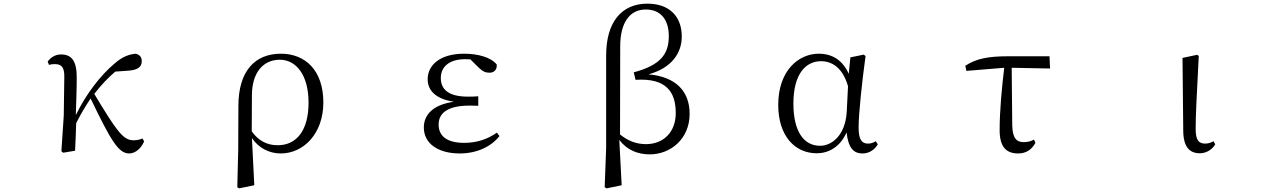

<svg xmlns="http://www.w3.org/2000/svg" viewBox="-20 -825 7040 1051"><path d="M687 15C718 15 751 -9 769 -51L760 -67C749 -62 731 -57 711 -57C654 -57 619 -107 496 -311C534 -360 572 -400 611 -433L680 -438C730 -441 756 -456 756 -490C756 -516 741 -526 724 -531C690 -528 654 -518 608 -478C530 -413 451 -310 395 -195C397 -264 400 -334 400 -398C401 -493 371 -527 314 -527C281 -527 256 -509 241 -488L248 -470C258 -473 269 -474 280 -474C318 -474 333 -456 332 -402L329 -192L316 3L326 11L391 0C394 -51 395 -100 397 -151C427 -210 446 -240 476 -286C588 -53 629 15 687 15Z M1279 200 1289 206 1372 189 1359 -69C1396 -15 1453 15 1517 15C1641 15 1750 -93 1750 -264C1750 -440 1651 -531 1518 -531C1375 -531 1285 -436 1285 -245L1284 -6ZM1358 -106 1359 -306C1360 -426 1419 -498 1512 -498C1600 -498 1669 -416 1669 -263C1669 -113 1605 -30 1500 -30C1439 -30 1393 -57 1358 -106Z M2496 15C2593 15 2670 -24 2714 -80L2700 -99C2648 -62 2588 -43 2521 -43C2427 -43 2381 -80 2381 -143C2381 -200 2421 -247 2552 -247C2562 -247 2572 -247 2598 -246V-298C2574 -296 2559 -296 2542 -296C2433 -296 2393 -337 2393 -398C2393 -460 2440 -501 2526 -501L2555 -500L2598 -457C2624 -432 2638 -427 2661 -427C2684 -427 2702 -444 2699 -472C2666 -513 2593 -531 2521 -531C2385 -531 2321 -466 2321 -391C2321 -331 2364 -283 2465 -268C2348 -252 2300 -195 2300 -127C2300 -39 2379 15 2496 15Z M3290 200 3301 206 3383 189 3370 -59C3412 -4 3470 20 3537 20C3649 20 3755 -63 3755 -202C3755 -324 3681 -405 3530 -418C3658 -453 3712 -536 3712 -625C3712 -739 3640 -805 3524 -805C3384 -805 3298 -706 3298 -521V-14ZM3374 -89 3375 -571C3375 -704 3429 -773 3515 -773C3591 -773 3641 -724 3641 -627C3641 -526 3593 -468 3449 -429L3459 -388C3628 -399 3679 -321 3679 -206C3679 -102 3612 -36 3516 -36C3463 -36 3417 -54 3374 -89Z M4451 14C4513 14 4578 -18 4614 -100C4624 -16 4651 15 4702 15C4739 15 4769 -7 4785 -35L4774 -52C4760 -44 4749 -39 4731 -39C4698 -39 4680 -60 4680 -127C4680 -204 4699 -380 4718 -518L4708 -526L4635 -511L4626 -421C4592 -497 4534 -531 4462 -531C4350 -531 4240 -437 4240 -251C4240 -82 4330 14 4451 14ZM4622 -353 4615 -213C4607 -82 4532 -27 4469 -27C4379 -27 4323 -107 4323 -258C4323 -425 4394 -490 4474 -490C4535 -490 4593 -454 4622 -353Z M5553 15C5598 15 5627 -6 5648 -43L5640 -61C5624 -52 5607 -47 5584 -47C5547 -47 5523 -65 5521 -137L5518 -454L5728 -450L5725 -517H5499C5388 -517 5324 -504 5264 -465L5270 -437L5477 -454C5464 -344 5452 -221 5452 -112C5452 -20 5489 15 5553 15Z M6548 14C6588 14 6619 -11 6632 -35L6623 -52C6610 -45 6597 -39 6577 -39C6545 -39 6525 -54 6525 -118C6525 -196 6530 -283 6542 -519L6533 -525L6453 -508L6457 -112C6457 -20 6492 14 6548 14Z"/></svg>

Font: Harano Aji Mincho TW
Style: Regular
Weight: 400
Foundry: Masamichi Hosoda
Version: HaranoAjiMinchoTW-Regular version 20230610;ttx 4.39.4